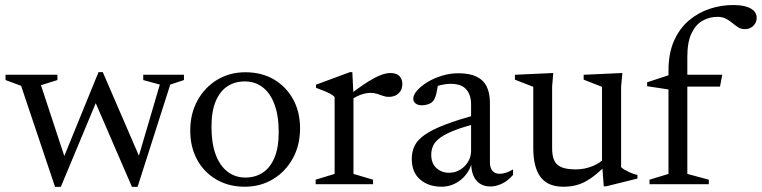

<svg xmlns="http://www.w3.org/2000/svg" viewBox="-20 -733 3031 764"><path d="M616 -396.5 550 -414.5V-435.5H712V-414.5L657.5 -396.5L527.5 10.5H505L351 -345.5H370.5L222 10.5H199L64 -391.5L2 -414.5V-435.5H208.5V-414.5L143 -394L244 -87.5L225 -85.5L372 -446H389L543.5 -88.5L524.5 -85.5Z M956.5 -26.5Q995.5 -26.5 1025.2 -45.8Q1055 -65 1072 -105.2Q1089 -145.5 1089 -207Q1089 -273 1072.2 -317.8Q1055.5 -362.5 1025.2 -385.8Q995 -409 954 -409Q915 -409 885.2 -389.8Q855.5 -370.5 838.5 -330.5Q821.5 -290.5 821.5 -228.5Q821.5 -163 838.2 -118Q855 -73 885.5 -49.8Q916 -26.5 956.5 -26.5ZM954 10Q890.5 10 841.2 -18.5Q792 -47 764.5 -97.5Q737 -148 737 -213.5Q737 -280.5 765.8 -333Q794.5 -385.5 844.2 -415.5Q894 -445.5 956.5 -445.5Q1021 -445.5 1069.8 -417Q1118.5 -388.5 1146.2 -338.2Q1174 -288 1174 -222Q1174 -155 1145 -102.5Q1116 -50 1066.2 -20Q1016.5 10 954 10Z M1532.5 -442.5Q1558 -442.5 1569.5 -430.2Q1581 -418 1581 -398.5Q1581 -375.5 1566.2 -361.5Q1551.5 -347.5 1526.5 -347.5Q1515.5 -347.5 1504.2 -351.5Q1493 -355.5 1480.8 -359.5Q1468.5 -363.5 1454 -363.5Q1442 -363.5 1428.2 -360Q1414.5 -356.5 1401 -350Q1387.5 -343.5 1377.5 -335L1367.5 -353Q1398 -377 1422.8 -393.8Q1447.5 -410.5 1467.8 -421.5Q1488 -432.5 1504 -437.5Q1520 -442.5 1532.5 -442.5ZM1386.5 -354V-41L1464.5 -18V0H1236V-18L1311.5 -41V-347Q1305 -354 1294.8 -359.5Q1284.5 -365 1270.2 -371Q1256 -377 1237.5 -383.5V-396L1372.5 -446H1382Z M1883.5 -278.5 1891.5 -245Q1831 -230.5 1793 -216Q1755 -201.5 1733.8 -186.5Q1712.5 -171.5 1704.2 -154.5Q1696 -137.5 1696 -117.5Q1696 -82.5 1716.8 -64Q1737.5 -45.5 1767 -45.5Q1791 -45.5 1810.8 -57.5Q1830.5 -69.5 1842.5 -89.2Q1854.5 -109 1854.5 -132.5V-318Q1854.5 -355.5 1835.2 -377.5Q1816 -399.5 1772.5 -399.5Q1756 -399.5 1736 -395Q1716 -390.5 1698 -381L1723.5 -404Q1722 -389.5 1719.2 -374.8Q1716.5 -360 1712.8 -348.5Q1709 -337 1703 -330.5Q1695.5 -322 1683.2 -318Q1671 -314 1659 -314Q1643 -314 1633.8 -321.2Q1624.5 -328.5 1624.5 -340Q1624.5 -356 1640.5 -373.8Q1656.5 -391.5 1682.2 -407Q1708 -422.5 1739.8 -432Q1771.5 -441.5 1803.5 -441.5Q1848.5 -441.5 1876.2 -428Q1904 -414.5 1916.8 -388.2Q1929.5 -362 1929.5 -324V-88Q1929.5 -72.5 1934 -62.2Q1938.5 -52 1947.2 -46.8Q1956 -41.5 1969 -41.5Q1981 -41.5 1994.8 -46.2Q2008.5 -51 2021.5 -59V-37Q1999.5 -12 1976 -1.5Q1952.5 9 1932 9Q1907 9 1890 -2Q1873 -13 1864 -33.8Q1855 -54.5 1855 -83L1858 -87.5Q1851 -59 1833.2 -37Q1815.5 -15 1790.5 -2.5Q1765.5 10 1737 10Q1685.5 10 1652 -18.5Q1618.5 -47 1618.5 -101Q1618.5 -129.5 1629.8 -152.8Q1641 -176 1670 -196.5Q1699 -217 1751 -237Q1803 -257 1883.5 -278.5Z M2177 -143Q2177 -112 2185.8 -93.8Q2194.5 -75.5 2215.2 -67.2Q2236 -59 2271.5 -59Q2306 -59 2338.2 -72Q2370.5 -85 2384 -104.5L2402 -86Q2375.5 -59 2353 -40.5Q2330.5 -22 2309.8 -10.8Q2289 0.5 2267.5 5.2Q2246 10 2221.5 10Q2160 10 2131 -28.5Q2102 -67 2102 -144V-387.5L2029 -416V-435.5L2181.5 -442.5L2177 -388.5ZM2382.5 8.5 2375.5 -83V-387.5L2302.5 -416V-435.5L2456.5 -442.5L2451.5 -388.5V-68Q2456 -63 2463.8 -58.5Q2471.5 -54 2480.8 -49.5Q2490 -45 2499.2 -41.8Q2508.5 -38.5 2516.5 -37V-22.5L2391.5 8.5Z M2660.5 -388.5 2640.5 -377 2555 -390V-405.5L2647.5 -436L2671 -435.5H2854L2845 -388.5ZM2715 -41 2800.5 -18V0H2564.5V-18L2640 -41V-451.5Q2640 -521 2662 -570.5Q2684 -620 2721.2 -651.5Q2758.5 -683 2804.2 -698Q2850 -713 2897 -713Q2922 -713 2940 -709Q2958 -705 2969.2 -698Q2980.5 -691 2985.8 -682Q2991 -673 2991 -662.5Q2991 -643 2977.5 -630Q2964 -617 2944.5 -617Q2928.5 -617 2917 -624.5Q2905.5 -632 2894.2 -641.5Q2883 -651 2869 -658.5Q2855 -666 2834.5 -666Q2803.5 -666 2776.2 -651Q2749 -636 2732 -601.2Q2715 -566.5 2715 -507Z"/></svg>

Font: Newsreader 24pt
Style: Regular
Weight: 400
Designer: Hugues Gentile
Foundry: Production Type
Version: Version 1.003